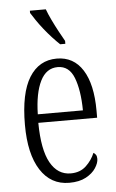

<svg xmlns="http://www.w3.org/2000/svg" viewBox="-55 -804 516 852"><g transform="rotate(-5 203.5 -378.0)"><path d="M219 10Q137 10 91 -61.5Q45 -133 45 -263Q45 -404 88.5 -474Q132 -544 211 -544Q286 -544 326.5 -480Q367 -416 367 -298V-267H105Q106 -147 138.5 -89Q171 -31 229 -31Q271 -31 297.5 -56Q324 -81 337 -113Q343 -110 347.5 -103.5Q352 -97 352 -85Q352 -67 337.5 -44.5Q323 -22 293.5 -6Q264 10 219 10ZM307 -305Q306 -395 284.5 -450.5Q263 -506 212 -506Q161 -506 134.5 -452.5Q108 -399 106 -305ZM232 -606Q217 -620 199 -639.5Q181 -659 163.5 -681Q146 -703 132.5 -723Q119 -743 111 -756V-766H182Q190 -744 203 -717Q216 -690 230 -664Q244 -638 255 -619V-606Z"/></g></svg>

Font: Noto Serif Khmer ExtraCondensed Light
Style: Regular
Weight: 300
Width: 2
Designer: Danh Hong and the Monotype Design Team
Foundry: Monotype Imaging Inc.
Version: Version 2.004